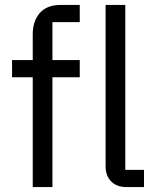

<svg xmlns="http://www.w3.org/2000/svg" viewBox="-20 -760 636 780"><path d="M113 0V-446H29V-516H113V-620Q113 -675 142 -707.5Q171 -740 226 -740H304V-670H193V-516H304V-446H193V0ZM494 0Q454 0 431.5 -23Q409 -46 409 -83V-740H489V-70H565V0Z"/></svg>

Font: Anuphan
Style: Regular
Weight: 400
Designer: Mike Abbink, Paul van der Laan, Pieter van Rosmalen, Mint Tantisuwanna
Foundry: Bold Monday; Cadson Demak
Version: Version 3.002;hotconv 1.0.109;makeotfexe 2.5.65596